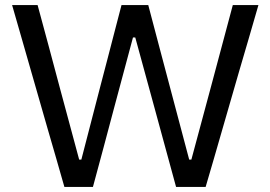

<svg xmlns="http://www.w3.org/2000/svg" viewBox="-20 -733 1060 753"><path d="M232.5 0Q217.5 -53 200 -113.5Q182.5 -174 167.5 -225.5L103.5 -448.5Q86.5 -508 66 -579.2Q45.5 -650.5 27.5 -713H127.5Q148.5 -636.5 171 -552Q193.5 -467.5 214 -391L290.5 -107H299L373.5 -394.5Q386.5 -444 400.8 -498.8Q415 -553.5 429.2 -608.2Q443.5 -663 456.5 -713H561.5Q581.5 -636.5 603.5 -553.8Q625.5 -471 646 -393.5L722 -107H730.5L808 -395Q828 -469.5 850.5 -554Q873 -638.5 893 -713H993.5Q975 -649.5 954.8 -579.5Q934.5 -509.5 917 -450.5L852 -225.5Q836.5 -172 819.2 -111.8Q802 -51.5 786.5 0H670.5Q650.5 -73.5 628.2 -155Q606 -236.5 586.5 -308L510.5 -586H501.5L427 -308Q408 -236 386 -154Q364 -72 344.5 0Z"/></svg>

Font: Commissioner Thin
Style: Regular
Weight: 400
Version: Version 1.000